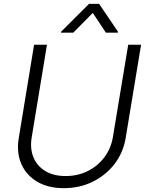

<svg xmlns="http://www.w3.org/2000/svg" viewBox="-20 -958 753 990"><path d="M641.1 -727.5H707.5L627.9 -246.1Q615.7 -171.9 571.3 -113.5Q526.9 -55.2 459 -21.5Q391.1 12.2 309.1 12.2Q227.5 12.2 171.1 -21.5Q114.7 -55.2 89.6 -113.5Q64.5 -171.9 76.7 -246.1L155.8 -727.5H222.2L143.6 -250.5Q133.8 -192.9 152.1 -147.7Q170.4 -102.5 212.9 -76.4Q255.4 -50.3 318.4 -50.3Q381.8 -50.3 433.3 -76.4Q484.9 -102.5 518.6 -147.7Q552.2 -192.9 562 -250.5ZM525.9 -789.6 458.5 -891.6 357.9 -789.6H293.9L294.9 -794.4L439 -938H491.2L588.4 -794.4L587.4 -789.6Z"/></svg>

Font: Inter Tight Light
Style: Italic
Weight: 300
Italic angle: -9.39999°
Designer: Rasmus Andersson
Foundry: rsms
Version: Version 3.004